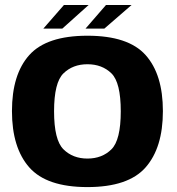

<svg xmlns="http://www.w3.org/2000/svg" viewBox="-20 -742 708 766"><path d="M328.8 4.4Q491.9 4.4 560.9 -74.2Q629.9 -152.7 629.9 -298.7Q629.9 -445.2 560.9 -522.3Q491.9 -599.5 328.8 -599.5Q166 -599.5 96.8 -522.3Q27.7 -445.2 27.7 -298.7Q27.7 -152.7 96.8 -74.2Q166 4.4 328.8 4.4ZM328.8 -109.4Q270.6 -109.4 233.2 -146.3Q195.7 -183.2 195.7 -298Q195.7 -412.9 233.2 -449.3Q270.6 -485.7 328.8 -485.7Q387.3 -485.7 424.6 -449.3Q461.8 -412.9 461.8 -298Q461.8 -183.2 424.6 -146.3Q387.3 -109.4 328.8 -109.4ZM152.8 -627.8H228.5L333.6 -722.1H235.1ZM321.1 -627.8H396.2L504.9 -722.1H402.9Z"/></svg>

Font: Anybody Thin
Style: Regular
Weight: 100
Designer: Tyler Finck
Foundry: Etcetera Type Company
Version: Version 1.114;gftools[0.9.25]